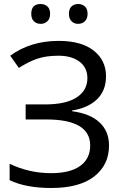

<svg xmlns="http://www.w3.org/2000/svg" viewBox="-20 -928 608 958"><path d="M136 -859Q136 -908 183 -908Q203 -908 216.5 -896Q230 -884 230 -859Q230 -835 216.5 -822Q203 -809 183 -809Q162 -809 149 -822Q136 -835 136 -859ZM324 -859Q324 -884 337 -896Q350 -908 370 -908Q390 -908 403.5 -896Q417 -884 417 -859Q417 -835 403.5 -822Q390 -809 370 -809Q350 -809 337 -822Q324 -835 324 -859ZM509 -547Q509 -476 464 -432.5Q419 -389 340 -377V-373Q430 -361 477 -317Q524 -273 524 -202Q524 -105 450 -47.5Q376 10 236 10Q109 10 28 -29V-111Q125 -64 235 -64Q330 -64 380 -100Q430 -136 430 -202Q430 -332 210 -332H108V-407H205Q309 -407 362.5 -442Q416 -477 416 -538Q416 -591 376.5 -620.5Q337 -650 272 -650Q210 -650 166 -635Q122 -620 74 -589L31 -650Q132 -724 273 -724Q386 -724 447.5 -675.5Q509 -627 509 -547Z"/></svg>

Font: Advent Sans Logo
Style: Regular
Weight: 400
Designer: Types & Symbols
Foundry: Types & Symbols
Version: Version 1.002